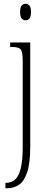

<svg xmlns="http://www.w3.org/2000/svg" viewBox="-20 -762 261 1022"><path d="M116 -654Q104 -654 95.5 -663Q87 -672 87 -698Q87 -723 95.5 -732.5Q104 -742 116 -742Q128 -742 136.5 -732.5Q145 -723 145 -698Q145 -672 136.5 -663Q128 -654 116 -654ZM9 240V211H14Q41 211 60.5 193.5Q80 176 90.5 134Q101 92 101 18V-437Q101 -486 90 -499Q79 -512 44 -512H34V-536H141V16Q141 107 124.5 155.5Q108 204 80.5 222Q53 240 19 240Z"/></svg>

Font: Noto Serif Tamil ExtraCondensed ExtraLight
Style: Italic
Weight: 200
Width: 2
Italic angle: -12°
Designer: Indian Type Foundry, Tom Grace, and the Monotype Design Team
Foundry: Monotype Imaging Inc.
Version: Version 2.003; ttfautohint (v1.8.4.7-5d5b)